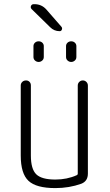

<svg xmlns="http://www.w3.org/2000/svg" viewBox="-20 -915 540 944"><path d="M252 9.8Q158.2 9.8 120.1 -25.9Q82 -61.5 82 -150.4V-495.1Q82 -504.9 89.4 -512.2Q96.7 -519.5 108.4 -519.5Q118.2 -519.5 125 -512.7Q131.8 -505.9 131.8 -495.1V-150.4Q131.8 -84 158.2 -58.1Q184.6 -32.2 252 -32.2Q309.6 -32.2 357.4 -53.7Q362.3 -55.7 362.3 -60.5V-494.1Q362.3 -504.9 369.6 -512.2Q377 -519.5 387.2 -519.5Q397.5 -519.5 404.8 -512.2Q412.1 -504.9 412.1 -494.1V-61.5Q412.1 -24.4 379.9 -11.7Q320.3 9.8 252 9.8ZM144.5 -688.5Q144.5 -698.2 151.9 -705.1Q159.2 -711.9 169.9 -711.9Q180.7 -711.9 188 -705.1Q195.3 -698.2 195.3 -688.5V-634.8Q195.3 -624 187.5 -617.2Q179.7 -610.4 169.9 -610.4Q160.2 -610.4 152.3 -617.2Q144.5 -624 144.5 -634.8ZM304.7 -688.5Q304.7 -698.2 312 -705.1Q319.3 -711.9 330.1 -711.9Q340.8 -711.9 348.1 -705.1Q355.5 -698.2 355.5 -688.5V-634.8Q355.5 -624 347.7 -617.2Q339.8 -610.4 330.1 -610.4Q320.3 -610.4 312.5 -617.2Q304.7 -624 304.7 -634.8ZM273.4 -761.7Q246.1 -761.7 226.6 -781.2L135.7 -870.1Q128.9 -877 132.3 -885.7Q135.7 -894.5 146.5 -894.5H149.4Q184.6 -894.5 208 -868.2L282.2 -783.2Q287.1 -777.3 284.2 -769.5Q281.2 -761.7 273.4 -761.7Z"/></svg>

Font: Rounded-L Mgen+ 1mn light
Style: Regular
Weight: 200
Designer: [Source Han Sans]
Ryoko NISHIZUKA  (kana & ideographs); Paul D. Hunt (Latin, Greek & Cyrillic); Wenlong ZHANG  (bopomofo
Version: Version 1.059.20150602